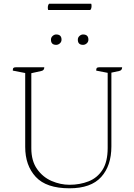

<svg xmlns="http://www.w3.org/2000/svg" viewBox="-20 -1004 725 1036"><path d="M355 12Q230 12 173 -49.5Q116 -111 116 -211V-610L49 -623Q49 -634 52.5 -637.5Q56 -641 66 -641H219Q219 -624 203 -621L149 -609V-204Q149 -136 180 -92Q211 -48 258.5 -27.5Q306 -7 355 -7Q411 -7 458 -25.5Q505 -44 533 -87.5Q561 -131 561 -206V-611L499 -623Q499 -634 502.5 -637.5Q506 -641 516 -641H639Q639 -624 623 -621L581 -612V-214Q581 -110 526 -49Q471 12 355 12ZM428 -762Q400 -762 400 -790Q400 -802 409 -810Q418 -818 428 -818Q457 -818 457 -790Q457 -778 448 -770Q439 -762 428 -762ZM283 -762Q255 -762 255 -790Q255 -802 264 -810Q273 -818 283 -818Q312 -818 312 -790Q312 -778 303 -770Q294 -762 283 -762ZM467 -950H240Q238 -956 238 -962Q238 -977 245 -984H472Q474 -980 474 -972Q474 -957 467 -950Z"/></svg>

Font: Petrona Thin
Style: Regular
Weight: 100
Designer: Ringo R. Seeber
Foundry: Ringo R. Seeber
Version: Version 2.001; ttfautohint (v1.8.3)